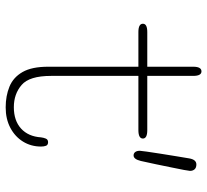

<svg xmlns="http://www.w3.org/2000/svg" viewBox="-46 -656 712 659"><g transform="rotate(90 309.5 -326.0)"><path d="M89.5 -445.5Q61 -445.5 61 -461Q61 -476 89.5 -476H426Q455 -476 455 -461Q455 -445.5 426 -445.5ZM240 -145.5Q240 -71.5 271 -44.8Q302 -18 347.5 -18Q393.5 -18 420.8 -42.8Q448 -67.5 451 -111.5Q452 -120 455.2 -127.8Q458.5 -135.5 467.5 -135.5Q477 -135.5 479.8 -128.5Q482.5 -121.5 482.5 -111.5Q482.5 -77 465.5 -49.5Q448.5 -22 418.2 -6Q388 10 348 10Q308.5 10 276.8 -3Q245 -16 226.8 -47.8Q208.5 -79.5 208.5 -136V-633.5Q208.5 -662 224.5 -662Q240 -662 240 -633.5ZM513 -429Q505.5 -429 501.2 -434.8Q497 -440.5 497 -450.5Q497 -453.5 499.8 -473.5Q502.5 -493.5 507 -521.2Q511.5 -549 515.8 -575.8Q520 -602.5 523 -619Q527 -644.5 544 -644.5Q555 -644.5 560.5 -638.5Q566 -632.5 566 -622.5Q566 -619.5 562.8 -602Q559.5 -584.5 554.2 -559Q549 -533.5 543.2 -505.5Q537.5 -477.5 532 -454Q526 -429 513 -429Z"/></g></svg>

Font: Sono ExtraLight Monospace ExtraLight
Style: Regular
Weight: 250
Version: Version 2.112